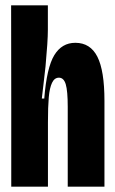

<svg xmlns="http://www.w3.org/2000/svg" viewBox="-20 -700 432 720"><path d="M22.2 -296.3 21.7 -680H159.5V-588.3Q159.5 -546.5 150.7 -450.8Q146.8 -416.8 143.3 -386Q139.8 -355.2 136.8 -330.5H146Q155.2 -446.2 183.4 -492.8Q211.7 -539.5 262.5 -539.5Q318.7 -539.5 345.2 -487.2Q371.7 -434.8 371.7 -321.8V0H234V-299.5Q234 -359 226.6 -383.8Q219.2 -408.7 201 -408.7Q184.2 -408.7 175.1 -389.5Q166 -370.3 162.9 -335.2Q159.8 -300 159.8 -241.2V0H22.2Z"/></svg>

Font: Bricolage Grotesque 96pt Condensed ExBd
Style: Regular
Weight: 800
Width: 3
Designer: Mathieu Triay
Foundry: Atelier Triay
Version: Version 1.001;Glyphs 3.2 (3207)